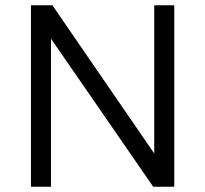

<svg xmlns="http://www.w3.org/2000/svg" viewBox="-20 -710 780 730"><path d="M642.6 0H562.5L173.8 -563V0H97.7V-689.9H179.2L566.4 -126.5V-689.9H642.6Z"/></svg>

Font: SakalBharati
Style: Regular
Weight: 400
Designer: CDAC GIST
Foundry: CDAC
Version: 13.02